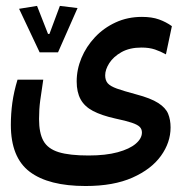

<svg xmlns="http://www.w3.org/2000/svg" viewBox="-20 -454 626 648"><path d="M269 173.8Q144 173.8 80.3 125.7Q16.6 77.6 16.6 -32.7Q16.6 -70.3 21.7 -107.7Q26.9 -145 39.1 -185.1H126Q119.6 -143.6 115.7 -114.5Q111.8 -85.4 111.8 -52.2Q111.8 -4.9 126.7 21.7Q141.6 48.3 178.2 59.6Q214.8 70.8 278.8 70.8Q336.9 70.8 377.2 59.8Q417.5 48.8 438.2 31Q459 13.2 459 -6.8Q459 -18.1 451.7 -25.6Q444.3 -33.2 424.8 -39.8Q405.3 -46.4 368.2 -54.2Q322.3 -64.5 293.7 -79.6Q265.1 -94.7 252 -118.9Q238.8 -143.1 238.8 -179.2Q238.8 -219.7 254.9 -258.3Q271 -296.9 300.5 -328.4Q330.1 -359.9 370.4 -378.4Q410.6 -397 459 -397Q492.7 -397 516.6 -388.4Q540.5 -379.9 560.1 -365.7L540 -270.5Q522.5 -280.3 503.2 -286.9Q483.9 -293.5 457.5 -293.5Q417.5 -293.5 390.1 -278.1Q362.8 -262.7 348.9 -241Q335 -219.2 335 -199.7Q335 -183.1 343.5 -173.1Q352.1 -163.1 374.5 -155Q397 -147 439 -135.7Q488.8 -122.6 513.9 -106.4Q539.1 -90.3 547.4 -70.1Q555.7 -49.8 555.7 -23.9Q555.7 26.9 523.2 72Q490.7 117.2 427 145.5Q363.3 173.8 269 173.8ZM113.8 -277.3 44.4 -424.3 105 -434.1 142.1 -339.4H149.9L163.1 -307.1H134.8L182.1 -434.1L241.7 -426.8L175.8 -277.3Z"/></svg>

Font: Cascadia Mono
Style: Regular
Weight: 400
Monospace: yes
Designer: Aaron Bell
Foundry: Saja Typeworks
Version: Version 2404.023